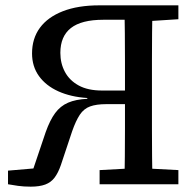

<svg xmlns="http://www.w3.org/2000/svg" viewBox="-20 -690 721 719"><path d="M10 0V-51L127 -61L96 -32L151 -195Q167 -240 186.5 -266.5Q206 -293 235 -305.5Q264 -318 307 -320V-323Q245 -327 198.5 -348Q152 -369 126 -405Q100 -441 100 -490Q100 -546 129.5 -586Q159 -626 215.5 -648Q272 -670 352 -670H487V-616H367Q285 -616 245.5 -585Q206 -554 206 -492Q206 -453 223 -421Q240 -389 274.5 -370Q309 -351 362 -351H495V-300H378Q341 -300 317.5 -291.5Q294 -283 279 -260.5Q264 -238 250 -198L208 -72Q198 -43 184.5 -25Q171 -7 149.5 1Q128 9 95 9Q69 9 47.5 6Q26 3 10 0ZM446 0Q447 -52 447.5 -104Q448 -156 448 -209Q448 -262 448 -316V-341Q448 -404 448 -459Q448 -514 447.5 -566Q447 -618 446 -670H551Q550 -619 549.5 -567Q549 -515 549 -463.5Q549 -412 549 -360V-311Q549 -259 549 -207Q549 -155 549.5 -103.5Q550 -52 551 0ZM353 0V-53L482 -60H515L648 -53V0ZM509 -610V-670H648V-618L523 -610Z"/></svg>

Font: Source Serif 4
Style: Regular
Weight: 400
Designer: Frank Grießhammer
Foundry: Adobe Systems Incorporated
Version: Version 4.004;hotconv 1.0.116;makeotfexe 2.5.65601